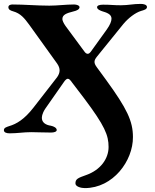

<svg xmlns="http://www.w3.org/2000/svg" viewBox="-25 -677 795 985"><path d="M410 288C555 288 658 148 657 26C657 -56 626 -120 520 -266L471 -333C455 -355 457 -367 472 -386L608 -554C633 -584 669 -612 699 -621C713 -625 729 -629 729 -641C729 -653 712 -657 697 -657C657 -657 634 -650 595 -650C557 -650 544 -653 504 -653C486 -653 473 -649 473 -640C473 -629 490 -622 503 -618C535 -609 547 -598 547 -581C547 -568 540 -550 523 -526L441 -412C435 -404 430 -401 425 -401C419 -401 413 -405 407 -414L311 -544C301 -558 295 -572 295 -579C295 -601 314 -609 354 -619C368 -622 383 -629 383 -640C383 -649 368 -654 355 -654C312 -654 271 -648 228 -648C165 -648 100 -654 39 -654C28 -654 18 -650 18 -640C18 -628 28 -623 42 -619C81 -608 100 -584 125 -550L268 -351C286 -325 284 -304 268 -281L146 -124C100 -65 60 -41 22 -30C8 -25 -5 -22 -5 -9C-5 3 9 7 25 7C65 7 95 1 135 1C159 1 198 3 237 3C252 3 266 -1 266 -10C266 -21 251 -29 236 -32C208 -36 192 -49 190 -68C189 -76 190 -93 207 -119L302 -255C310 -267 317 -273 323 -273C330 -273 337 -265 346 -252L407 -172C513 -31 532 17 532 77C532 137 491 195 417 221C375 236 362 241 362 264C362 281 392 288 410 288Z"/></svg>

Font: EB Garamond
Style: Bold
Weight: 700
Designer: Georg Duffner and Octavio Pardo
Foundry: Georg Duffner
Version: Version 1.000;PS 001.000;hotconv 1.0.88;makeotf.lib2.5.64775